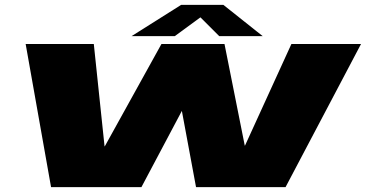

<svg xmlns="http://www.w3.org/2000/svg" viewBox="-20 -766 1502 786"><path d="M189 0H559L724.5 -312L782.5 0H1149L1458 -586H1173L983 -170H982L899 -586H641L409 -167H408L364 -586H85ZM518.5 -618H695.5L800.5 -695L877.5 -618H1055.5L894.5 -746H721.5Z"/></svg>

Font: Anybody ExtraExpanded Black
Style: Italic
Weight: 900
Width: 8
Italic angle: -10°
Version: Version 1.113;gftools[0.9.25]